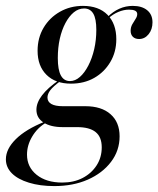

<svg xmlns="http://www.w3.org/2000/svg" viewBox="-50 -446 543 659"><path d="M136.3 192.7Q87.1 192.7 49.2 181Q11.3 169.4 -9.3 148.8Q-29.8 128.2 -29.8 100.8Q-29.8 65.3 4.4 31.5Q38.7 -2.4 103.2 -28.2L108.1 -25Q78.2 -7.3 60.5 22.6Q42.7 52.4 42.7 84.7Q42.7 127.4 75.8 154Q108.9 180.6 163.7 180.6Q203.2 180.6 233.5 164.9Q263.7 149.2 281.5 121.8Q299.2 94.4 299.2 59.7Q299.2 24.2 278.2 7.3Q257.3 -9.7 214.5 -9.7H164.5Q124.2 -9.7 99.6 -25.4Q75 -41.1 75 -69.4Q75 -93.5 94.4 -119Q113.7 -144.4 152.4 -171L157.3 -167.7Q132.3 -149.2 122.6 -136.3Q112.9 -123.4 112.9 -111.3Q112.9 -96.8 126.2 -89.1Q139.5 -81.5 165.3 -81.5H242.7Q298.4 -81.5 329.4 -54Q360.5 -26.6 360.5 21.8Q360.5 71 331 109.7Q301.6 148.4 251.2 170.6Q200.8 192.7 136.3 192.7ZM193.5 -158.9Q140.3 -158.9 109.7 -189.1Q79 -219.4 79 -271.8Q79 -316.1 99.6 -350.8Q120.2 -385.5 155.6 -405.6Q191.1 -425.8 234.7 -425.8Q288.7 -425.8 319 -395.2Q349.2 -364.5 349.2 -311.3Q349.2 -267.7 328.6 -233.1Q308.1 -198.4 273.4 -178.6Q238.7 -158.9 193.5 -158.9ZM190.3 -167.7Q208.1 -167.7 224.2 -181.9Q240.3 -196 253.2 -221Q266.1 -246 273.4 -277.4Q280.6 -308.9 280.6 -343.5Q280.6 -381.5 270.2 -399.2Q259.7 -416.9 238.7 -416.9Q219.4 -416.9 203.2 -403.6Q187.1 -390.3 174.6 -366.9Q162.1 -343.5 155.2 -312.9Q148.4 -282.3 148.4 -246.8Q148.4 -206.5 158.9 -187.1Q169.4 -167.7 190.3 -167.7ZM427.4 -312.1Q413.7 -312.1 406 -319.8Q398.4 -327.4 398.4 -340.3Q398.4 -352.4 404 -362.5Q409.7 -372.6 415.3 -381Q421 -389.5 421 -397.6Q421 -405.6 413.7 -409.3Q406.5 -412.9 392.7 -412.9Q375 -412.9 356.5 -405.2Q337.9 -397.6 321 -382.3L318.5 -387.1Q337.9 -406.5 359.7 -416.1Q381.5 -425.8 405.6 -425.8Q437.1 -425.8 455.2 -410.9Q473.4 -396 473.4 -369.4Q473.4 -345.2 460.1 -328.6Q446.8 -312.1 427.4 -312.1Z"/></svg>

Font: Playfair 144pt
Style: Italic
Weight: 400
Italic angle: -15.6°
Designer: Claus Eggers Sørensen
Foundry: Claus Eggers Sørensen
Version: Version 2.001;gftools[0.9.30]